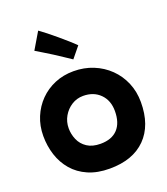

<svg xmlns="http://www.w3.org/2000/svg" viewBox="-166 -977 1024 1174"><g transform="rotate(-20 346.0 -389.5)"><path d="M345 82Q265 82 205.5 56Q146 30 107 -15.5Q68 -61 49 -120Q30 -179 30 -244Q30 -310 53.5 -366.5Q77 -423 118.5 -465Q160 -507 216 -530.5Q272 -554 338 -554Q407 -554 466 -530Q525 -506 569 -463Q613 -420 637.5 -362Q662 -304 662 -236Q662 -85 579 -1.5Q496 82 345 82ZM344 -80Q417 -80 455.5 -121Q494 -162 494 -239Q494 -308 452 -350Q410 -392 342 -392Q301 -392 267 -370.5Q233 -349 212.5 -313.5Q192 -278 192 -235Q192 -197 207.5 -161Q223 -125 257 -102.5Q291 -80 344 -80ZM363 -622Q344 -634 316.5 -653Q289 -672 258.5 -691Q228 -710 201 -726.5Q174 -743 157 -753L221 -861Q241 -847 267.5 -826Q294 -805 322.5 -781Q351 -757 377 -734Q403 -711 421 -693Z"/></g></svg>

Font: KN Bobohei
Style: Bold
Weight: 700
Designer: Kingnam Type Foundry
Version: Version 1.710;March 18, 2023